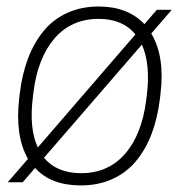

<svg xmlns="http://www.w3.org/2000/svg" viewBox="-20 -560 580 590"><path d="M229 9.8Q136.2 9.8 87.9 -43.9L49.8 0H3.9L65.9 -71.8Q25.4 -143.1 39.1 -258.8L41 -274.9Q48.3 -334 66.7 -381.8Q85 -429.7 114.5 -465.3Q144 -501 187 -520.5Q230 -540 283.2 -540Q372.6 -540 423.8 -485.8L461.9 -529.8H507.8L444.8 -457Q487.3 -386.7 473.1 -271L471.2 -254.9Q463.9 -195.8 445.6 -147.9Q427.2 -100.1 397.7 -64.7Q368.2 -29.3 325.2 -9.8Q282.2 9.8 229 9.8ZM81.1 -262.2Q68.8 -165.5 96.2 -106.9L396 -454.1Q357.4 -502 283.2 -502Q199.7 -502 147.9 -442.4Q96.2 -382.8 83 -277.8ZM229 -27.8Q312.5 -27.8 364.3 -87.4Q416 -147 429.2 -252L431.2 -268.1Q442.9 -362.8 416 -422.9L115.2 -75.2Q154.8 -27.8 229 -27.8Z"/></svg>

Font: Cooper Hewitt
Style: Light Italic
Weight: 704
Designer: Village Type and Design LLC
Foundry: Cooper Hewitt Smithsonian Design Museum
Version: 1.000